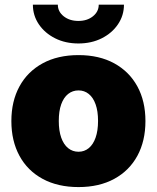

<svg xmlns="http://www.w3.org/2000/svg" viewBox="-20 -776 659 807"><path d="M310.1 10.3Q222.7 10.3 159.2 -24.2Q95.7 -58.6 61.8 -121.1Q27.8 -183.6 27.8 -267.1Q27.8 -350.6 61.8 -412.8Q95.7 -475.1 159.2 -509.8Q222.7 -544.4 310.1 -544.4Q397 -544.4 460.2 -509.8Q523.4 -475.1 557.4 -412.8Q591.3 -350.6 591.3 -267.1Q591.3 -183.6 557.4 -121.1Q523.4 -58.6 460.2 -24.2Q397 10.3 310.1 10.3ZM310.1 -138.2Q334.5 -138.2 353 -153.3Q371.6 -168.5 381.8 -197.5Q392.1 -226.6 392.1 -267.6Q392.1 -309.1 381.8 -337.6Q371.6 -366.2 353 -381.1Q334.5 -396 310.1 -396Q285.2 -396 266.4 -381.1Q247.6 -366.2 237.3 -337.6Q227.1 -309.1 227.1 -267.6Q227.1 -226.6 237.3 -197.5Q247.6 -168.5 266.4 -153.3Q285.2 -138.2 310.1 -138.2ZM309.6 -593.3Q254.9 -593.3 211.7 -615Q168.5 -636.7 143.3 -673.8Q118.2 -710.9 118.2 -756.3H223.1Q223.1 -727.1 247.8 -707.5Q272.5 -688 309.6 -688Q346.2 -688 370.6 -707.5Q395 -727.1 395 -756.3H501Q501 -710.9 475.8 -673.8Q450.7 -636.7 407.5 -615Q364.3 -593.3 309.6 -593.3Z"/></svg>

Font: Inter 20pt Black
Style: Regular
Weight: 900
Version: Version 4.001;git-66647c0bb